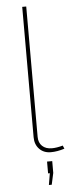

<svg xmlns="http://www.w3.org/2000/svg" viewBox="-60 -760 359 958"><g transform="rotate(-5 119.0 -281.5)"><path d="M89.8 -730H109.9V-77.1Q109.9 -47.9 127.7 -31Q145.5 -14.2 175.8 -14.2Q200.2 -14.2 231 -22.9L237.8 -6.8Q201.7 4.9 168.9 4.9Q133.8 4.9 111.8 -17.8Q89.8 -40.5 89.8 -77.1ZM145 167 154.8 108.9H146V49.8H171.9V108.9L159.2 167Z"/></g></svg>

Font: Rawline Thin
Style: Regular
Weight: 250
Designer: Matt McInerney, Pablo Impallari, Rodrigo Fuenzalida
Foundry: Matt McInerney, Pablo Impallari, Rodrigo Fuenzalida
Version: Version 4.020;PS 004.020;hotconv 1.0.88;makeotf.lib2.5.64775